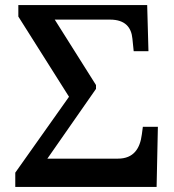

<svg xmlns="http://www.w3.org/2000/svg" viewBox="-20 -734 683 754"><path d="M40 0H595L600 -236H541L537 -206C530 -151 505 -111 443 -111H166L357 -385V-400L195 -657H412C472 -657 496 -626 500 -582L505 -533H563L558 -714H52V-669L251 -354L40 -56Z"/></svg>

Font: Noto Serif SemiBold
Style: Regular
Weight: 600
Designer: Monotype Design Team
Foundry: Monotype Imaging Inc.
Version: Version 2.013